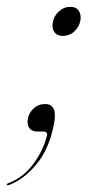

<svg xmlns="http://www.w3.org/2000/svg" viewBox="-60 -385 304 562"><path d="M49.5 0Q33 0 25.8 -10.2Q18.5 -20.5 21.5 -37Q24 -54 38 -67.2Q52 -80.5 72 -80.5Q109.5 -80.5 98 -22Q84 51 47 95.5Q10 140 -33.5 156.5Q-39 158 -40 156.5Q-40.5 153 -36.5 151.5Q8 135 37.8 94.5Q67.5 54 77.5 11.5Q79.5 0 66.5 0ZM123 -280Q107 -280 99.2 -291Q91.5 -302 94.5 -318.5Q97 -337.5 112 -351.2Q127 -365 146 -365Q163 -365 170.5 -353.5Q178 -342 175.5 -326Q172.5 -307.5 158.5 -293.8Q144.5 -280 123 -280Z"/></svg>

Font: Fraunces 144pt S000 Light
Style: Italic
Weight: 300
Italic angle: -16°
Version: Version 1.000; ttfautohint (v1.8.3)